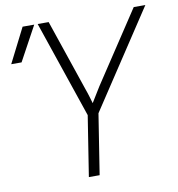

<svg xmlns="http://www.w3.org/2000/svg" viewBox="-111 -804 814 878"><g transform="rotate(-10 296.5 -365.0)"><path d="M-29 -570 52 -730H106L19 -570ZM231 0 275 -280 122 -730H173L285 -400Q293 -378 298.5 -359Q304 -340 307 -330Q313 -339 324.5 -358.5Q336 -378 350 -400L568 -730H622L325 -280L281 0Z"/></g></svg>

Font: JetBrains Mono NL Thin
Style: Italic
Weight: 100
Italic angle: -9°
Monospace: yes
Designer: Philipp Nurullin, Konstantin Bulenkov
Foundry: JetBrains
Version: Version 2.305; ttfautohint (v1.8.4.7-5d5b)